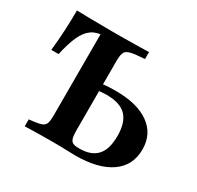

<svg xmlns="http://www.w3.org/2000/svg" viewBox="-128 -719 890 867"><g transform="rotate(30 317.5 -285.5)"><path d="M237.1 -2.4Q213.7 -2.4 187.5 -2Q161.3 -1.6 137.5 -1.2Q113.7 -0.8 96.8 0V-36.3L125 -39.5Q150 -42.7 163.3 -48.4Q176.6 -54 181 -67.3Q185.5 -80.6 185.5 -105.6V-201.6H308.1V-101.6Q308.1 -75 312.1 -60.9Q316.1 -46.8 326.6 -41.5Q337.1 -36.3 356.5 -36.3H362.9Q423.4 -37.1 452.4 -70.2Q481.5 -103.2 481.5 -171Q481.5 -241.9 449.2 -275Q416.9 -308.1 347.6 -308.1Q326.6 -308.1 305.6 -305.6Q284.7 -303.2 266.1 -298.4V-334.7Q289.5 -339.5 316.9 -341.9Q344.4 -344.4 372.6 -344.4Q485.5 -344.4 547.6 -300Q609.7 -255.6 609.7 -175Q609.7 -91.1 544.4 -45.6Q479 0 358.9 0Q338.7 0 311.3 -1.2Q283.9 -2.4 247.6 -2.4ZM185.5 -201.6V-532.3H204Q166.1 -532.3 140.3 -514.5Q114.5 -496.8 97.2 -458.9Q79.8 -421 66.1 -358.9H28.2Q33.9 -413.7 36.7 -466.5Q39.5 -519.4 39.5 -571Q71 -570.2 115.7 -569.4Q160.5 -568.5 224.2 -568.5H250H255.6Q282.3 -568.5 311.3 -569Q340.3 -569.4 367.7 -569.8Q395.2 -570.2 415.3 -571V-534.7L367.7 -530.6Q331.5 -526.6 319.8 -514.5Q308.1 -502.4 308.1 -465.3V-201.6Z"/></g></svg>

Font: Playfair 9pt
Style: Bold
Weight: 700
Designer: Claus Eggers Sørensen
Foundry: Claus Eggers Sørensen
Version: Version 2.203